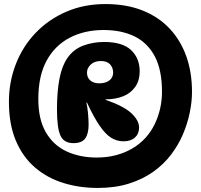

<svg xmlns="http://www.w3.org/2000/svg" viewBox="-20 -785 990 947"><path d="M462 142Q372 142 292.5 117.5Q213 93 152.5 41Q92 -11 58 -91.5Q24 -172 24 -283Q24 -381 58 -468.5Q92 -556 155.5 -622.5Q219 -689 306.5 -727Q394 -765 500 -765Q603 -765 682.5 -733.5Q762 -702 816.5 -644Q871 -586 899 -507Q927 -428 927 -332Q927 -284 916 -230Q905 -176 882.5 -123Q860 -70 823.5 -22Q787 26 735.5 62.5Q684 99 616 120.5Q548 142 462 142ZM457 -8Q509 -8 553.5 -20Q598 -32 634 -53.5Q670 -75 697 -104.5Q724 -134 742 -170.5Q760 -207 769.5 -248Q779 -289 779 -332Q779 -440 743.5 -507Q708 -574 643.5 -605.5Q579 -637 491 -637Q397 -637 324 -599Q251 -561 210 -486Q169 -411 169 -296Q169 -196 206.5 -132Q244 -68 309 -38Q374 -8 457 -8ZM342 -79Q295 -79 278 -116.5Q261 -154 261 -246Q261 -334 273.5 -397.5Q286 -461 312 -498Q342 -542 390.5 -560Q439 -578 494 -578Q584 -578 626.5 -538Q669 -498 669 -433Q669 -388 647 -356.5Q625 -325 587 -310Q549 -295 500 -295V-293Q590 -262 628 -226.5Q666 -191 666 -156Q666 -125 645.5 -106.5Q625 -88 589 -88Q557 -88 529 -105Q501 -122 472 -164Q443 -206 409 -279H406Q411 -259 414 -227.5Q417 -196 417 -170Q417 -126 400.5 -102.5Q384 -79 342 -79ZM470 -374Q500 -374 519 -388Q538 -402 538 -427Q538 -451 523 -467.5Q508 -484 477 -484Q446 -484 427.5 -466.5Q409 -449 409 -427Q409 -403 425 -388.5Q441 -374 470 -374Z"/></svg>

Font: DynaPuff SemiBold
Style: Regular
Weight: 600
Designer: Toshi Omagari, Jennifer Daniel
Foundry: Google Fonts
Version: Version 2.000